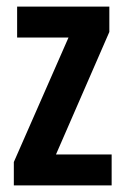

<svg xmlns="http://www.w3.org/2000/svg" viewBox="-20 -563 379 583"><path d="M319 0V-94H150L312 -466V-543H32V-449H188L22 -71V0Z"/></svg>

Font: Noto Sans Myanmar ExtraCondensed SemiBold
Style: Regular
Weight: 600
Width: 2
Designer: Monotype Design Team
Foundry: Monotype Imaging Inc.
Version: Version 2.107